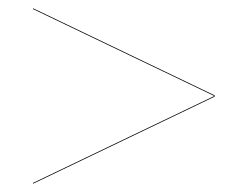

<svg xmlns="http://www.w3.org/2000/svg" viewBox="-20 -620 600 465"><path d="M500 -389 60 -600V-598L499 -387.5L60 -177V-175L500 -386Z"/></svg>

Font: Bodoni* 96pt Fatface
Style: Italic
Weight: 900
Italic angle: -13°
Version: Version 2.3